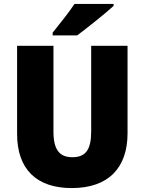

<svg xmlns="http://www.w3.org/2000/svg" viewBox="-20 -947 735 977"><path d="M558 -917V-927H359C330 -882 282 -824 248 -781V-767H373C425 -806 518 -880 558 -917ZM629 -269V-714H444V-278C444 -184 415 -147 348 -147C284 -147 252 -184 252 -277V-714H67V-265C67 -87 165 10 345 10C533 10 629 -94 629 -269Z"/></svg>

Font: Noto Sans Georgian SemiCondensed Black
Style: Regular
Weight: 900
Width: 4
Designer: Monotype Design Team, Akaki Razmadze
Foundry: Google LLC
Version: Version 2.005